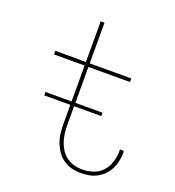

<svg xmlns="http://www.w3.org/2000/svg" viewBox="-135 -841 869 955"><g transform="rotate(20 300.0 -363.5)"><path d="M399 8Q374 8 350 2Q326 -4 305.5 -18.5Q285 -33 271 -54Q257 -75 248.5 -98.5Q240 -122 237.5 -146.5Q235 -171 235 -196V-501H73V-520H235V-735H255V-520H475V-501H255V-196Q255 -174 257.5 -152Q260 -130 267 -108.5Q274 -87 286 -68Q298 -49 316 -36Q334 -23 355.5 -17Q377 -11 399 -11Q429 -11 457.5 -20.5Q486 -30 505.5 -51.5Q525 -73 534 -102Q543 -131 543 -160Q543 -162 543 -164Q543 -166 543 -169H563Q564 -166 564 -163.5Q564 -161 564 -159Q564 -137 559.5 -115Q555 -93 545 -73Q535 -53 519.5 -37Q504 -21 484.5 -10.5Q465 0 443 4Q421 8 399 8ZM97 -293V-311H399V-293Z"/></g></svg>

Font: Zed Sans Thin Extended
Style: Regular
Weight: 100
Width: 7
Designer: Belleve Invis
Foundry: Belleve Invis
Version: Version 1.0.0; ttfautohint (v1.8.4)